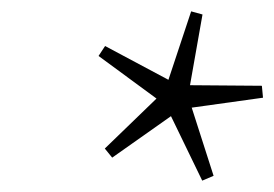

<svg xmlns="http://www.w3.org/2000/svg" viewBox="-20 -693 483 338"><path d="M356 -383.5 336 -375 281 -488.5 177.5 -415.5 164.5 -431.5 255.5 -519.5 153.5 -594.5 165 -612 276.5 -552.5 316.5 -673 336.5 -667.5 314.5 -543 441 -542 443 -521 317.5 -503.5Z"/></svg>

Font: Newsreader 16pt Light
Style: Italic
Weight: 300
Italic angle: -17°
Designer: Hugues Gentile
Foundry: Production Type
Version: Version 1.003; ttfautohint (v1.8.3)